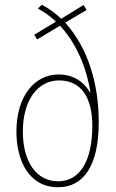

<svg xmlns="http://www.w3.org/2000/svg" viewBox="-20 -777 486 807"><path d="M156 -757 139 -741C165 -727 193 -708 215 -686L124 -631L136 -611L232 -669C301 -596 344 -491 360 -390H357C338 -424 297 -464 226 -464C126 -464 49 -374 49 -224C49 -100 103 10 224 10C333 10 395 -83 395 -263C395 -424 351 -574 254 -682L344 -735L331 -756L237 -698C215 -720 188 -740 156 -757ZM228 -439C325 -439 368 -362 368 -248C368 -104 318 -15 224 -15C131 -15 76 -100 76 -224C76 -355 138 -439 228 -439Z"/></svg>

Font: Noto Sans Hebrew Condensed Thin
Style: Regular
Weight: 100
Width: 3
Designer: Monotype Design Team
Foundry: Monotype Imaging Inc.
Version: Version 2.004